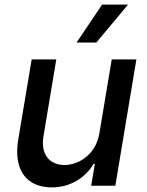

<svg xmlns="http://www.w3.org/2000/svg" viewBox="-20 -802 634 829"><path d="M409.1 -226.2C393.8 -133.5 318.2 -89.5 258.5 -89.5C192.8 -89.5 155.5 -137.1 167.3 -211.3L223 -545.5H116.8L58.6 -198.5C36.6 -63.2 98.7 7.1 203.5 7.1C285.5 7.1 349.8 -36.2 383.9 -94.5H389.6L373.6 0H478L568.9 -545.5H462.4ZM310.7 -618.3H396L532.7 -782H420.8Z"/></svg>

Font: Margiela Sans Medium
Style: Italic
Weight: 500
Italic angle: -9.39999°
Designer: Stefan Endress, Andreas Faust
Version: Version 1.100;FEAKit 1.0